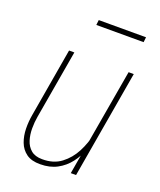

<svg xmlns="http://www.w3.org/2000/svg" viewBox="-134 -791 737 885"><g transform="rotate(20 234.5 -348.5)"><path d="M337.4 -122.1 407.7 -528.3H433.1L342.3 0H316.4ZM355.5 -207.5H372.1Q364.3 -168 349.6 -129.2Q335 -90.3 310.8 -59.1Q286.6 -27.8 251.5 -9Q216.3 9.8 169.4 9.8Q126.5 10.3 101.1 -8.3Q75.7 -26.9 64.5 -56.9Q53.2 -86.9 52.5 -122.3Q51.8 -157.7 58.1 -192.4L115.7 -528.3H141.6L83.5 -191.4Q78.6 -163.6 78.6 -133.1Q78.6 -102.5 86.9 -75.7Q95.2 -48.8 115.2 -32Q135.3 -15.1 169.9 -15.1Q225.6 -14.6 262.9 -43Q300.3 -71.3 323 -115Q345.7 -158.7 355.5 -207.5ZM428.2 -707 425.3 -682.1H193.4L196.3 -707Z"/></g></svg>

Font: Roboto Condensed Thin
Style: Italic
Weight: 250
Italic angle: -12°
Designer: Christian Robertson
Foundry: Google
Version: Version 3.008; 2023